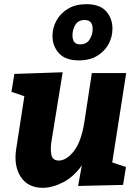

<svg xmlns="http://www.w3.org/2000/svg" viewBox="-20 -888 661 922"><path d="M186 14Q114 14 79.5 -39Q45 -92 58 -174L97 -426L35 -447L49 -533L281 -541L228 -215Q221 -174 226.5 -145.5Q232 -117 262 -117Q299 -117 334.5 -162Q370 -207 385 -301L421 -537H586L519 -108L585 -86L571 0L355 5L373 -94Q334 -39 284 -13Q234 13 186 14ZM359 -598Q294 -598 263 -632.5Q232 -667 232 -715Q232 -755 251.5 -790Q271 -825 307.5 -846.5Q344 -868 395 -868Q459 -868 489.5 -834Q520 -800 520 -750Q520 -711 501.5 -676.5Q483 -642 447 -620Q411 -598 359 -598ZM365 -675Q396 -675 410.5 -698.5Q425 -722 425 -748Q425 -792 387 -792Q356 -792 342 -769Q328 -746 328 -718Q328 -698 336.5 -686.5Q345 -675 365 -675Z"/></svg>

Font: Bitter ExtraBold
Style: Italic
Weight: 800
Italic angle: -9°
Designer: Sol Matas, and Bitter project Authors
Foundry: Sol Matas
Version: Version 2.001